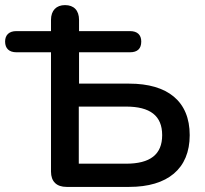

<svg xmlns="http://www.w3.org/2000/svg" viewBox="-48 -733 805 753"><path d="M213 0H459C609 0 696 -71 696 -203C696 -336 609 -405 459 -405H262V-528H462C491 -528 506 -542 506 -570C506 -596 491 -611 462 -611H262V-655C262 -692 242 -713 207 -713C173 -713 152 -692 152 -655V-611H16C-12 -611 -28 -596 -28 -570C-28 -543 -12 -528 16 -528H152V-60C152 -21 174 0 213 0ZM446 -91H261V-315H446C541 -315 588 -279 588 -203C588 -127 541 -91 446 -91Z"/></svg>

Font: SN Pro Medium
Style: Regular
Weight: 500
Designer: Tobias Whetton
Foundry: Supernotes
Version: Version 1.003;Glyphs 3.3 (3324)